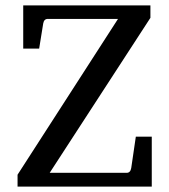

<svg xmlns="http://www.w3.org/2000/svg" viewBox="-20 -691 627 711"><path d="M542 0H45V-44L417 -621H157Q143 -621 140 -604L125 -511H66V-671H537V-625L164 -51H449Q463 -51 466 -69L483 -185H542Z"/></svg>

Font: Apparatus SIL
Style: Regular
Weight: 400
Version: Version 1.0